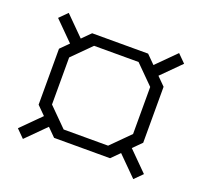

<svg xmlns="http://www.w3.org/2000/svg" viewBox="-92 -744 725 690"><g transform="rotate(20 271.0 -399.0)"><path d="M439 -261 512 -188 482 -158 409 -231 378 -200H164L133 -231L60 -158L30 -188L103 -261L71 -293V-507L102 -538L30 -610L60 -640L132 -568L164 -600H378L410 -568L482 -640L512 -610L440 -538L471 -507V-293ZM426 -310V-490L356 -560H186L116 -490V-310L186 -240H356Z"/></g></svg>

Font: Kumar One
Style: Regular
Weight: 400
Designer: Parimal Parmar
Foundry: Indian Type Foundry
Version: Version 1.001;PS 1.001;hotconv 1.0.88;makeotf.lib2.5.647800